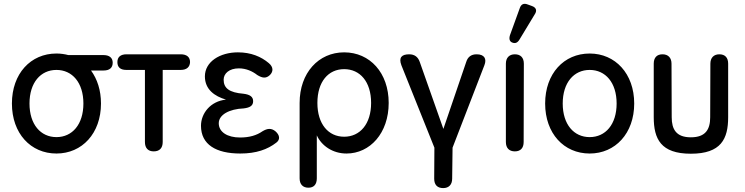

<svg xmlns="http://www.w3.org/2000/svg" viewBox="-20 -775 3816 983"><path d="M269 11C400 11 497 -92 497 -245C497 -313 478 -370 446 -414H510C541 -414 557 -428 557 -454C557 -479 540 -493 510 -493H330C311 -498 290 -501 269 -501C137 -501 41 -398 41 -245C41 -92 137 11 269 11ZM131 -245C131 -352 188 -417 269 -417C350 -417 407 -352 407 -245C407 -138 350 -73 269 -73C188 -73 131 -138 131 -245Z M767 0C797 0 813 -17 813 -48V-417H905C936 -417 952 -432 953 -457C953 -483 936 -497 905 -497H628C597 -497 581 -483 581 -457C581 -431 596 -417 627 -417H722V-48C722 -17 738 0 767 0Z M1210 11C1292 11 1350 -10 1395 -45C1416 -61 1412 -84 1390 -103C1369 -120 1349 -118 1324 -103C1294 -82 1257 -71 1209 -71C1144 -71 1100 -99 1100 -144C1100 -187 1153 -217 1228 -220C1260 -224 1276 -234 1276 -257C1276 -280 1259 -291 1227 -295C1153 -301 1125 -324 1125 -367C1125 -399 1154 -425 1203 -425C1240 -425 1273 -410 1297 -391C1323 -375 1342 -372 1362 -391C1380 -409 1380 -432 1356 -452C1317 -485 1265 -507 1198 -507C1106 -507 1029 -459 1029 -384C1029 -317 1079 -282 1137 -265C1058 -257 1009 -195 1009 -131C1009 -35 1086 11 1210 11Z M1559 186C1587 186 1602 169 1602 138V-82C1626 -29 1683 11 1754 11C1874 11 1970 -93 1970 -248C1970 -402 1874 -507 1742 -507C1611 -507 1514 -402 1514 -248V138C1514 169 1531 186 1559 186ZM1605 -248C1605 -357 1661 -421 1742 -421C1823 -421 1880 -357 1880 -248C1880 -140 1823 -75 1742 -75C1661 -75 1605 -140 1605 -248Z M2249 188C2278 188 2295 170 2295 140L2297 -19L2460 -441C2473 -474 2460 -497 2420 -497C2393 -497 2375 -484 2367 -458L2250 -115L2129 -458C2120 -484 2102 -497 2075 -497C2037 -497 2020 -481 2035 -441L2204 -19L2203 140C2203 171 2219 188 2249 188Z M2616 0C2645 0 2661 -17 2661 -48L2662 -449C2662 -480 2645 -497 2616 -497C2587 -497 2570 -479 2570 -449V-48C2570 -17 2587 0 2616 0ZM2591 -595C2585 -576 2589 -562 2603 -557C2618 -551 2630 -556 2640 -573L2718 -702C2730 -720 2726 -736 2704 -744L2682 -752C2662 -760 2648 -754 2641 -733Z M2999 11C3130 11 3227 -92 3227 -245C3227 -398 3130 -501 2999 -501C2867 -501 2771 -398 2771 -245C2771 -92 2867 11 2999 11ZM2861 -245C2861 -352 2918 -417 2999 -417C3080 -417 3137 -352 3137 -245C3137 -138 3080 -73 2999 -73C2918 -73 2861 -138 2861 -245Z M3517 12C3672 12 3708 -64 3708 -175V-449C3708 -480 3692 -497 3663 -497C3634 -497 3617 -479 3617 -449L3616 -175C3616 -113 3593 -72 3517 -72C3442 -72 3419 -113 3419 -175L3418 -449C3418 -479 3401 -497 3372 -497C3343 -497 3327 -480 3327 -449V-175C3327 -64 3363 12 3517 12Z"/></svg>

Font: 寒蝉半圆体
Style: Regular
Weight: 400
Designer: Yoshimichi Ohira & Warren
Foundry: ChillType
Version: Version 1.800;Glyphs 3.1.1 (3135)